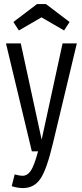

<svg xmlns="http://www.w3.org/2000/svg" viewBox="-20 -755 411 958"><path d="M138.8 0H170Q150.8 71.6 133.7 96.8Q116.6 122 92.8 122Q84 122 72.7 119.7Q61.4 117.4 53.2 115.2L38.4 174Q56.4 179.6 70.3 181.5Q84.2 183.4 94.6 183.4Q150.2 183.4 181.9 136.7Q213.6 90 245 -43.6L363.4 -538.6H292.2L187.8 -58.2L83.6 -538.6H9.8ZM164.8 -734.8 46.8 -645.2 74.2 -603 187 -668.4 299.8 -603 327.2 -645.2 209.2 -734.8Z"/></svg>

Font: Secuela Light
Style: Regular
Weight: 300
Designer: Fernando Haro
Foundry: deFharo
Version: Version 1.708